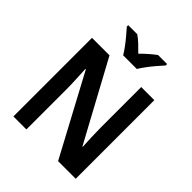

<svg xmlns="http://www.w3.org/2000/svg" viewBox="-253 -1085 1233 1233"><g transform="rotate(45 364.0 -468.0)"><path d="M647 0H487L196 -543H192Q194 -503 196.5 -455Q199 -407 199 -365V0H81V-714H240L531 -177H534Q532 -213 530 -262Q528 -311 528 -350V-714H647ZM302 -776Q289 -798 269 -825Q249 -852 227 -878Q205 -904 188 -923V-936H270Q293 -920 316 -898.5Q339 -877 363 -852Q389 -878 412 -898Q435 -918 459 -936H541V-923Q524 -904 502 -878.5Q480 -853 459.5 -825.5Q439 -798 426 -776Z"/></g></svg>

Font: Noto Sans Bengali SemiCondensed SemiBold
Style: Regular
Weight: 600
Width: 4
Designer: Joana Ranito - Universal Thirst; Jelle Bosma - Monotype Design Team
Foundry: Universal Thirst ehf.
Version: Version 3.000; ttfautohint (v1.8.4.7-5d5b)